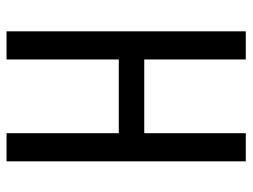

<svg xmlns="http://www.w3.org/2000/svg" viewBox="-110 -644 754 573"><g transform="rotate(90 266.5 -357.0)"><path d="M461 0H377V-335H157V0H73V-714H157V-411H377V-714H461Z"/></g></svg>

Font: Noto Sans Arabic ExtraCondensed
Style: Regular
Weight: 400
Width: 2
Designer: Monotype Design Team, Nadine Chahine, Nizar Qandah and Khaled Hosny
Foundry: Monotype Imaging Inc.
Version: Version 2.012